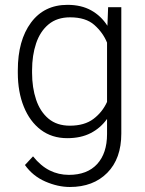

<svg xmlns="http://www.w3.org/2000/svg" viewBox="-20 -558 595 789"><path d="M53.2 -258.8V-269Q53.2 -392.1 107.4 -465.1Q161.6 -538.1 257.3 -538.1Q314 -538.1 354.7 -515.4Q395.5 -492.7 421.4 -452.1L424.3 -528.3H478.5V-9.3Q478.5 93.8 420.9 152.1Q363.3 210.4 267.1 210.4Q217.8 210.4 166.3 188Q114.7 165.5 82.5 120.1L115.7 84.5Q147.5 124 184.1 142.3Q220.7 160.6 263.2 160.6Q338.4 160.6 379.2 116.2Q419.9 71.8 419.9 -7.3V-69.3Q393.6 -32.2 353 -11.2Q312.5 9.8 256.3 9.8Q193.4 9.8 147.9 -24.4Q102.5 -58.6 77.9 -119.4Q53.2 -180.2 53.2 -258.8ZM111.8 -269V-258.8Q111.8 -197.8 128.4 -148.4Q145 -99.1 179.4 -70.3Q213.9 -41.5 267.1 -41.5Q327.1 -41.5 364 -69.3Q400.9 -97.2 419.9 -139.2V-382.8Q403.3 -423.8 367.9 -455.3Q332.5 -486.8 268.1 -486.8Q214.4 -486.8 179.7 -458Q145 -429.2 128.4 -379.9Q111.8 -330.6 111.8 -269Z"/></svg>

Font: Vazirmatn RD ExtraLight
Style: Regular
Weight: 200
Designer: Saber Rastikerdar
Foundry: Saber Rastikerdar
Version: Version 32.102